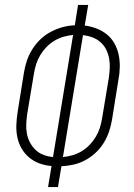

<svg xmlns="http://www.w3.org/2000/svg" viewBox="-20 -755 540 775"><path d="M174 0 188 -85Q162 -87 139 -95.5Q116 -104 97.5 -119.5Q79 -135 67 -156Q55 -177 50 -201Q45 -225 46 -251Q47 -277 51 -302L77 -464Q81 -488 89 -511.5Q97 -535 111 -557Q125 -579 144 -597Q163 -615 186 -627Q209 -639 233 -645.5Q257 -652 282 -653L295 -735H336L322 -652Q346 -649 369.5 -640Q393 -631 411.5 -616Q430 -601 442 -579.5Q454 -558 459 -534Q464 -510 463.5 -484Q463 -458 458 -433L432 -271Q428 -247 420 -223.5Q412 -200 398.5 -178Q385 -156 365.5 -138Q346 -120 323.5 -108Q301 -96 276.5 -90.5Q252 -85 228 -84L214 0ZM194 -121 275 -614Q255 -612 236 -606.5Q217 -601 199.5 -590.5Q182 -580 167.5 -565Q153 -550 142.5 -532.5Q132 -515 126 -496Q120 -477 117 -458L90 -296Q87 -276 86 -255.5Q85 -235 88.5 -216Q92 -197 101 -180Q110 -163 123.5 -150Q137 -137 155.5 -130Q174 -123 194 -121ZM234 -121Q254 -123 273 -128.5Q292 -134 309.5 -144.5Q327 -155 341.5 -170Q356 -185 366.5 -202.5Q377 -220 383 -239Q389 -258 392 -277L419 -439Q422 -459 423 -479.5Q424 -500 420.5 -519Q417 -538 408.5 -555Q400 -572 386 -584.5Q372 -597 353.5 -604Q335 -611 315 -613Z"/></svg>

Font: Iosevka Curly XLtObl
Style: Regular
Weight: 200
Italic angle: -9°
Monospace: yes
Designer: Belleve Invis
Foundry: Belleve Invis
Version: Version 11.1.0; ttfautohint (v1.8.3)